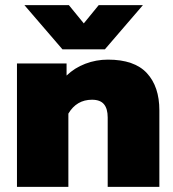

<svg xmlns="http://www.w3.org/2000/svg" viewBox="-20 -727 675 747"><path d="M75 -707H248L306 -636L364 -707H536L388 -535H223ZM46 -480H239V-433Q270 -463 312 -479Q354 -495 400 -495Q503 -495 551.5 -442.5Q600 -390 600 -298V0H399V-270Q399 -304 384.5 -321.5Q370 -339 338 -339Q278 -339 246 -285V0H46Z"/></svg>

Font: Prompt ExtraBold
Style: Regular
Weight: 800
Designer: Katatrad Team
Foundry: CadsonDemak
Version: Version 1.000